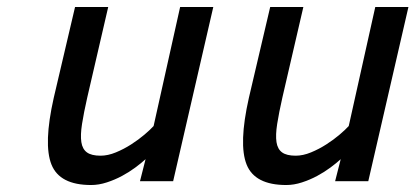

<svg xmlns="http://www.w3.org/2000/svg" viewBox="-20 -519 1190 550"><path d="M591 -499 476 0H381L397 -63Q385 -52 367.5 -39Q350 -26 329.5 -15Q309 -4 286 3.5Q263 11 241 11Q151 11 127.5 -47.5Q104 -106 134 -239L195 -499H290L230 -240Q220 -196 215 -164Q210 -132 213 -112Q216 -92 229 -82.5Q242 -73 268 -73Q289 -73 312 -82.5Q335 -92 356 -105.5Q377 -119 394 -133.5Q411 -148 420 -158L496 -499Z M1150 -499 1035 0H940L956 -63Q944 -52 926.5 -39Q909 -26 888.5 -15Q868 -4 845 3.5Q822 11 800 11Q710 11 686.5 -47.5Q663 -106 693 -239L754 -499H849L789 -240Q779 -196 774 -164Q769 -132 772 -112Q775 -92 788 -82.5Q801 -73 827 -73Q848 -73 871 -82.5Q894 -92 915 -105.5Q936 -119 953 -133.5Q970 -148 979 -158L1055 -499Z"/></svg>

Font: Panefresco 600wt
Style: Italic
Weight: 600
Foundry: Campivisivi & Chank Co
Version: Version 1.000